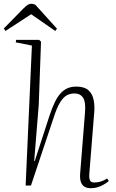

<svg xmlns="http://www.w3.org/2000/svg" viewBox="-49 -977 613 1011"><path d="M524 -24Q516 -17 505 -10Q494 -3 482 2.5Q470 8 456.5 11Q443 14 429 14Q408 14 395 5.5Q382 -3 376.5 -20Q371 -37 373 -63L398 -377Q404 -438 389 -461.5Q374 -485 343 -485Q322 -485 303.5 -475.5Q285 -466 267.5 -438Q250 -410 232 -353L114 0H86L119 -737L34 -754L36 -767H157L167 -758L155 -425L131 -129H134L211 -366Q225 -408 239 -437.5Q253 -467 270 -485.5Q287 -504 307 -512.5Q327 -521 353 -521Q395 -521 416.5 -502Q438 -483 444.5 -449Q451 -415 446 -371L421 -58Q420 -36 425.5 -26Q431 -16 448 -16Q465 -16 481.5 -21Q498 -26 515 -37ZM251 -826 242 -814 115 -902 -20 -814 -29 -827 74 -932Q86 -944 95.5 -950.5Q105 -957 115 -957Q122 -957 127.5 -955.5Q133 -954 137 -952Z"/></svg>

Font: Literata 60pt ExtraLight
Style: Italic
Weight: 250
Italic angle: -2°
Designer: Latin by Veronika Burian and Jose Scaglione. Greek by Irene Vlachou. Cyrillic by Vera Evstafieva
Foundry: TypeTogether
Version: Version 3.103;gftools[0.9.29]